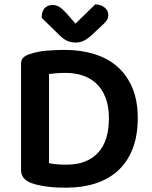

<svg xmlns="http://www.w3.org/2000/svg" viewBox="-20 -851 699 885"><path d="M482 -306Q482 -360 467 -399.5Q452 -439 425.5 -464.5Q399 -490 362.5 -502.5Q326 -515 283 -515Q260 -515 241.5 -513.5Q223 -512 206 -510V-99Q223 -95 244.5 -93.5Q266 -92 287 -92Q380 -92 431 -146Q482 -200 482 -306ZM615 -307Q615 -226 591.5 -165.5Q568 -105 525 -65.5Q482 -26 421.5 -6Q361 14 287 14Q270 14 250 13.5Q230 13 208.5 10.5Q187 8 165.5 4Q144 0 125 -7Q77 -25 77 -67V-557Q77 -575 87 -585Q97 -595 115 -601Q152 -614 195.5 -617.5Q239 -621 278 -621Q353 -621 415.5 -601.5Q478 -582 522 -543Q566 -504 590.5 -445Q615 -386 615 -307ZM419 -831Q445 -830 462 -816.5Q479 -803 479 -782Q479 -765 469.5 -753.5Q460 -742 441 -725L398 -685Q378 -668 362.5 -661.5Q347 -655 328 -655Q305 -655 288 -663.5Q271 -672 255 -688L172 -769Q172 -798 185.5 -813Q199 -828 223 -828Q239 -828 253 -819.5Q267 -811 288 -788L328 -742Z"/></svg>

Font: Baloo Paaji 2 SemiBold
Style: Regular
Weight: 600
Designer: Shuchita Grover, Noopur Datye and Ek Type
Foundry: Ek Type
Version: Version 1.640;hotconv 1.0.111;makeotfexe 2.5.65597; ttfautoh